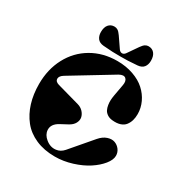

<svg xmlns="http://www.w3.org/2000/svg" viewBox="-218 -1142 1275 1329"><g transform="rotate(30 420.0 -478.0)"><path d="M451.2 -836.9Q465.8 -836.9 477.1 -853L533.2 -934.1Q548.3 -955.6 560.5 -963.4Q572.8 -971.2 586.9 -971.2Q616.7 -971.2 633.8 -950.4Q650.9 -929.7 650.9 -892.1Q650.9 -860.8 635.5 -840.8Q620.1 -820.8 586.9 -817.9Q505.9 -811 451.2 -812Q396 -811 314.9 -817.9Q281.7 -820.8 266.4 -840.8Q251 -860.8 251 -892.1Q251 -929.7 268.1 -950.4Q285.2 -971.2 314.9 -971.2Q329.6 -971.2 341.8 -963.4Q354 -955.6 369.1 -934.1L424.8 -853Q436 -836.9 451.2 -836.9ZM404.8 15.1Q318.8 15.1 252 -14.2Q185.1 -43.5 143.6 -95.7Q102.1 -147.9 81.1 -216.3Q60.1 -284.7 60.1 -366.2Q60.1 -483.9 109.6 -577.1Q159.2 -670.4 248.5 -722.7Q337.9 -774.9 451.2 -774.9Q521 -774.9 579.3 -754.4Q637.7 -733.9 675.8 -699.2Q713.9 -664.6 734.9 -619.6Q755.9 -574.7 755.9 -525.9Q755.9 -498 749.3 -475.3Q742.7 -452.6 728.3 -433.8Q713.9 -415 687.3 -406.5Q660.6 -397.9 624 -401.9Q600.1 -404.3 583.3 -415.8Q566.4 -427.2 558.6 -442.9Q550.8 -458.5 547.6 -479.2Q544.4 -500 545.4 -517.8Q546.4 -535.6 549.8 -555.2L566.9 -649.9Q573.2 -685.5 555.7 -700.7Q538.1 -715.8 503.9 -696.8L181.2 -501Q151.4 -482.9 151.1 -460.7Q150.9 -438.5 182.1 -429.2L361.8 -378.9Q388.2 -371.6 405.8 -352.8Q423.3 -334 428.2 -312Q433.1 -290 420.7 -266.1Q408.2 -242.2 377.9 -226.1L323.2 -196.8Q268.1 -167.5 271 -120.1Q273.4 -83 308.1 -55.2Q345.7 -24.4 389.2 -30.3Q423.8 -34.7 449.2 -64L596.2 -235.8Q624 -268.1 656 -278.6Q688 -289.1 712.6 -280.3Q737.3 -271.5 753.7 -250Q770 -228.5 770 -201.2Q770 -168.5 739.3 -130.4Q708.5 -92.3 659.2 -60.1Q609.9 -27.8 541.5 -6.3Q473.1 15.1 404.8 15.1Z"/></g></svg>

Font: Pilowlava
Style: Regular
Weight: 400
Designer: Anton Moglia, Jérémy Landes, Maksym Kobuzan (Cyrillic), Velvetyne Type Foundry
Foundry: Anton Moglia, Jérémy Landes, Velvetyne Type Foundry
Version: Version 1.001;hotconv 1.0.109;makeotfexe 2.5.65596